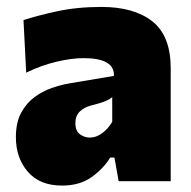

<svg xmlns="http://www.w3.org/2000/svg" viewBox="-20 -536 566 568"><path d="M163.5 13Q97.5 13 62.2 -28Q27 -69 27 -130Q27 -173.5 42.5 -202.2Q58 -231 82.2 -248.8Q106.5 -266.5 133.5 -275.8Q160.5 -285 183.5 -289L317 -311.5Q319.5 -364 227 -364Q192.5 -364 147.5 -353.5Q102.5 -343 57.5 -321L49.5 -476.5Q87 -489 147 -502.2Q207 -515.5 280 -515.5Q376.5 -515.5 430.8 -472.8Q485 -430 485 -334V0H331L318.5 -70H306Q286.5 -37.5 251.2 -12.2Q216 13 163.5 13ZM246 -129Q264.5 -129 282 -141.8Q299.5 -154.5 312 -175.5V-249Q304.5 -242 292 -236.8Q279.5 -231.5 248 -223.5Q229 -218.5 216 -206Q203 -193.5 203 -171.5Q203 -148.5 216.5 -138.8Q230 -129 246 -129Z"/></svg>

Font: Heraclito ExtraBold
Style: Regular
Weight: 800
Designer: Kostas Bartsokas (font) & Cristiano Sobral (main changes)
Foundry: Kostas Bartsokas (font) & Cristiano Sobral (main changes)
Version: Version 1.00;July 8, 2020;FontCreator 13.0.0.2655 64-bit